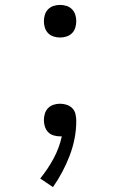

<svg xmlns="http://www.w3.org/2000/svg" viewBox="-20 -548 490 783"><path d="M196 215 144 180Q175 142 198.5 98.5Q222 55 232 8H224Q211 8 198 4Q185 0 176 -9.5Q167 -19 163 -32Q159 -45 159 -58Q159 -72 163 -85Q167 -98 176.5 -107.5Q186 -117 199 -121Q212 -125 225 -125Q239 -125 252.5 -120.5Q266 -116 275.5 -106Q285 -96 288 -82Q291 -68 291 -55Q291 -18 284 17.5Q277 53 264 87Q251 121 234 153Q217 185 196 215ZM225 -395Q212 -395 199 -399Q186 -403 176.5 -412.5Q167 -422 163 -435Q159 -448 159 -462Q159 -475 163 -488Q167 -501 176.5 -510.5Q186 -520 199 -524Q212 -528 225 -528Q238 -528 251 -524Q264 -520 273.5 -510.5Q283 -501 287 -488Q291 -475 291 -462Q291 -448 287 -435Q283 -422 273.5 -412.5Q264 -403 251 -399Q238 -395 225 -395Z"/></svg>

Font: Iosevka Aile Light
Style: Regular
Weight: 300
Designer: Belleve Invis
Foundry: Belleve Invis
Version: Version 27.3.5; ttfautohint (v1.8.4)